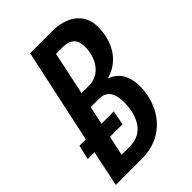

<svg xmlns="http://www.w3.org/2000/svg" viewBox="-220 -803 892 892"><g transform="rotate(-45 226.0 -357.0)"><path d="M-1 0H173C314 0 403 -110 403 -248C403 -305 377 -358 325 -374L326 -377C419 -404 460 -488 460 -578C460 -672 382 -714 297 -714H150L50 -248H8L-8 -177H36ZM188 -414 233 -627H277C328 -627 352 -603 352 -555C352 -481 310 -414 237 -414ZM117 -80 138 -177H220L234 -248H153L172 -338H225C272 -338 298 -311 298 -245C298 -154 259 -80 173 -80Z"/></g></svg>

Font: Noto Sans UI Condensed Medium
Style: Italic
Weight: 500
Width: 3
Italic angle: -12°
Designer: Monotype Design Team
Foundry: Monotype Imaging Inc.
Version: Version 1.901